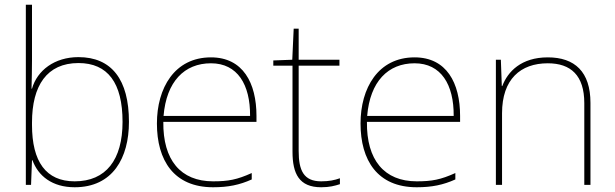

<svg xmlns="http://www.w3.org/2000/svg" viewBox="-20 -780 2595 810"><path d="M115 -525V-760H89V0H111L115 -104H117C141 -38 200 10 295 10C456 10 524 -114 524 -266C524 -444 451 -539 311 -539C210 -539 137 -483 115 -406H113C114 -439 115 -493 115 -525ZM311 -514C435 -514 497 -430 497 -266C497 -106 427 -15 295 -15C174 -15 115 -98 115 -253V-263C115 -419 178 -514 311 -514Z M870 -538C716 -538 642 -408 642 -259C642 -104 713 10 879 10C943 10 991 0 1042 -23V-50C980 -22 943 -15 879 -15C742 -15 667 -105 669 -266H1062V-291C1062 -430 1005 -538 870 -538ZM870 -513C982 -513 1036 -423 1035 -291H670C682 -436 758 -513 870 -513Z M1335 -15C1261 -15 1240 -61 1240 -143V-503H1412V-528H1240V-659H1219L1213 -528L1133 -525V-503H1214V-140C1214 -47 1242 10 1335 10C1370 10 1392 4 1414 -3V-28C1392 -20 1368 -15 1335 -15Z M1729 -538C1575 -538 1501 -408 1501 -259C1501 -104 1572 10 1738 10C1802 10 1850 0 1901 -23V-50C1839 -22 1802 -15 1738 -15C1601 -15 1526 -105 1528 -266H1921V-291C1921 -430 1864 -538 1729 -538ZM1729 -513C1841 -513 1895 -423 1894 -291H1529C1541 -436 1617 -513 1729 -513Z M2291 -538C2179 -538 2122 -478 2099 -417H2097L2093 -528H2072V0H2098V-302C2098 -446 2176 -513 2291 -513C2388 -513 2445 -462 2445 -345V0H2471V-346C2471 -477 2405 -538 2291 -538Z"/></svg>

Font: Noto Kufi Arabic Thin
Style: Regular
Weight: 100
Designer: Monotype Design Team, David Williams, Khaled Hosny
Foundry: Google LLC
Version: Version 2.109